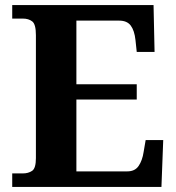

<svg xmlns="http://www.w3.org/2000/svg" viewBox="-20 -734 693 754"><path d="M28 0V-53H70Q91 -53 106 -63Q121 -73 121 -113V-596Q121 -639 106.5 -650Q92 -661 70 -661H28V-714H583L587 -530H517L512 -577Q508 -614 493.5 -633.5Q479 -653 448 -653H280V-403H517V-343H280V-61H480Q510 -61 524.5 -82.5Q539 -104 544 -137L552 -184H621L614 0Z"/></svg>

Font: Noto Serif Bengali
Style: Bold
Weight: 700
Designer: Juan Bruce, Universal Thirst, Indian Type Foundry and the Monotype Design Team.
Foundry: Monotype Imaging Inc.
Version: Version 2.003; ttfautohint (v1.8.4.7-5d5b)